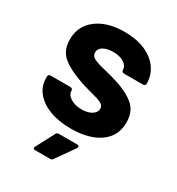

<svg xmlns="http://www.w3.org/2000/svg" viewBox="-169 -627 842 915"><g transform="rotate(30 252.0 -170.0)"><path d="M35 -142V-152Q35 -157 38.5 -160.5Q42 -164 47 -164H158Q163 -164 166.5 -160.5Q170 -157 170 -152V-151Q170 -129 194.5 -113.5Q219 -98 256 -98Q290 -98 311 -111.5Q332 -125 332 -145Q332 -163 314 -172Q296 -181 255 -191Q208 -203 181 -214Q117 -236 79 -268Q41 -300 41 -360Q41 -434 98.5 -477.5Q156 -521 251 -521Q315 -521 363 -500.5Q411 -480 437.5 -443Q464 -406 464 -359Q464 -354 460.5 -350.5Q457 -347 452 -347H345Q340 -347 336.5 -350.5Q333 -354 333 -359Q333 -381 310.5 -396Q288 -411 251 -411Q218 -411 197 -399Q176 -387 176 -366Q176 -346 196.5 -336Q217 -326 265 -315Q276 -312 290 -308.5Q304 -305 320 -300Q391 -279 432 -246Q473 -213 473 -150Q473 -76 414.5 -34.5Q356 7 257 7Q190 7 140 -12Q90 -31 62.5 -65Q35 -99 35 -142ZM153 167 206 66Q210 57 221 57H322Q329 57 331.5 61.5Q334 66 330 72L259 173Q254 181 245 181H161Q154 181 152 177Q150 173 153 167Z"/></g></svg>

Font: Amber EN
Style: Bold
Weight: 700
Designer: Jeremy Tribby
Foundry: Tribby Type
Version: Version 1.408 November 24, 2021